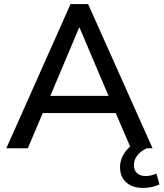

<svg xmlns="http://www.w3.org/2000/svg" viewBox="-20 -725 800 939"><path d="M11 0 325 -705H411L726 0H620L534 -200L581 -172H155L201 -200L116 0ZM367 -590 216 -232 191 -256H544L521 -232L369 -590ZM678 194Q627 194 597 166.5Q567 139 567 93Q567 52 593.5 16.5Q620 -19 666 -39L698 0Q682 7 667.5 19Q653 31 644 47Q635 63 635 82Q635 109 651 122.5Q667 136 692 136Q705 136 718 133Q731 130 745 124L760 177Q743 185 723 189.5Q703 194 678 194Z"/></svg>

Font: Nunito Sans 12pt ExtraLight SemiBold
Style: Regular
Weight: 600
Version: Version 3.101;gftools[0.9.27]